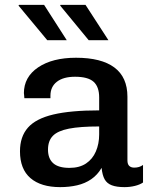

<svg xmlns="http://www.w3.org/2000/svg" viewBox="-20 -758 640 788"><path d="M227 10Q148 10 105 -27Q62 -64 62 -137Q62 -197 94.5 -234Q127 -271 198.5 -288Q270 -305 387 -305V-358Q387 -402 364 -422.5Q341 -443 288 -443Q240 -443 213.5 -422.5Q187 -402 187 -365V-355H80Q79 -368 78.5 -372.5Q78 -377 78 -376.5Q78 -376 78 -374.5Q78 -373 78 -375Q78 -442 136.5 -481.5Q195 -521 292 -521Q396 -521 449.5 -481Q503 -441 503 -361V-100Q503 -84 510.5 -77Q518 -70 531 -70Q552 -70 567 -81V-9Q554 0 533.5 5Q513 10 491 10Q459 10 439 2.5Q419 -5 409.5 -22Q400 -39 397 -69Q380 -40 354.5 -22.5Q329 -5 296.5 2.5Q264 10 227 10ZM265 -69Q306 -69 333 -87Q360 -105 373.5 -136.5Q387 -168 387 -206V-239Q309 -239 263 -230Q217 -221 197 -200.5Q177 -180 177 -144Q177 -107 198.5 -88Q220 -69 265 -69ZM344 -593 227 -735 228 -738H331L425 -593ZM174 -593 56 -735 58 -738H161L254 -593Z"/></svg>

Font: Chivo Mono Medium Medium
Style: Regular
Weight: 500
Monospace: yes
Version: Version 1.008